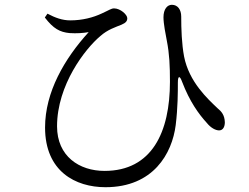

<svg xmlns="http://www.w3.org/2000/svg" viewBox="-20 -743 1040 801"><path d="M167 -670C203 -623 230 -609 270 -605C300 -603 327 -605 350 -609C249 -498 168 -359 168 -211C168 -28 295 38 420 38C620 38 698 -103 713 -221C722 -294 722 -360 722 -398C722 -428 730 -429 740 -401C771 -320 809 -267 843 -230C859 -210 879 -199 894 -199C911 -199 918 -215 918 -233C917 -263 904 -278 888 -291C846 -331 769 -401 748 -507C738 -560 736 -623 736 -674C736 -702 722 -723 697 -723C678 -723 662 -705 662 -671C662 -644 671 -599 676 -573C687 -517 689 -468 689 -402C689 -192 614 -30 416 -30C311 -30 218 -91 218 -216C218 -389 336 -540 398 -592C429 -620 463 -630 487 -640C506 -648 511 -656 511 -667C511 -682 482 -708 456 -708C444 -708 436 -701 405 -687C369 -670 324 -658 273 -658C240 -658 210 -669 178 -686Z"/></svg>

Font: Noto Serif CJK TC
Style: Regular
Weight: 400
Designer: Ryoko NISHIZUKA 西塚涼子 (kana & ideographs); Frank Grießhammer (Latin, Greek & Cyrillic); Wenlong ZHANG 张文龙 (bopomofo); San
Foundry: Adobe
Version: Version 2.001;hotconv 1.1.0;makeotfexe 2.6.0